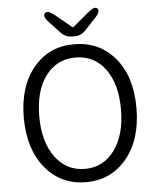

<svg xmlns="http://www.w3.org/2000/svg" viewBox="-62 -986 860 1051"><g transform="rotate(-5 368.5 -460.5)"><path d="M146 -644Q230 -745 368 -745Q506 -745 592 -643.5Q678 -542 678 -368.5Q678 -195 592 -91Q506 13 368.5 13Q231 13 145 -91Q59 -195 59 -368Q59 -541 146 -644ZM205.5 -144Q267 -60 368.5 -60Q470 -60 531.5 -144Q593 -228 593 -368.5Q593 -509 532 -590.5Q471 -672 368.5 -672Q266 -672 205 -590Q144 -508 144 -368Q144 -228 205.5 -144ZM362 -788Q326 -788 301 -814L241 -878Q209 -912 224 -928Q239 -944 275 -915L365 -841Q371 -836 376 -841L462 -913Q497 -944 513 -928Q528 -912 495 -878L436 -815Q411 -788 374 -788Z"/></g></svg>

Font: Resource Han Rounded JP Normal
Style: Regular
Weight: 350
Designer: Cyano Hao (round all glyphs); Ryoko NISHIZUKA 西塚涼子 (kana, bopomofo & ideographs); Paul D. Hunt (Latin, Greek & Cyrillic)
Foundry: Cyano Hao
Version: 0.990